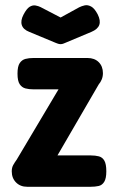

<svg xmlns="http://www.w3.org/2000/svg" viewBox="-20 -705 452 735"><path d="M84 10Q58 10 41.5 -6.5Q25 -23 25 -49Q25 -63 30.5 -73Q36 -83 44 -94L204 -363H108Q91 -363 77.5 -366.5Q64 -370 55.5 -382.5Q47 -395 47 -423Q47 -451 55.5 -463.5Q64 -476 77.5 -479.5Q91 -483 108 -483H315Q342 -483 358 -467Q374 -451 374 -425Q374 -412 369.5 -401Q365 -390 358 -382L200 -110H328Q345 -110 358.5 -106.5Q372 -103 379.5 -90Q387 -77 387 -49Q387 -22 379 -9Q371 4 357.5 7Q344 10 327 10ZM212 -638 283 -677Q293 -682 304.5 -684.5Q316 -687 329 -680Q342 -673 354 -650Q366 -626 360 -609.5Q354 -593 330 -583L230 -541Q227 -540 222.5 -538Q218 -536 212 -536Q206 -536 201 -538Q196 -540 193 -541L92 -583Q69 -592 63.5 -609Q58 -626 70 -649Q82 -672 93.5 -679Q105 -686 116 -684Q127 -682 135 -678Z"/></svg>

Font: Fredoka Condensed Medium
Style: Regular
Weight: 500
Width: 3
Designer: Ben Nathan
Foundry: Milena B. Brandão, Ben Nathan
Version: Version 2.001